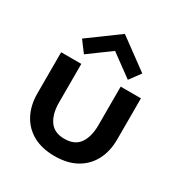

<svg xmlns="http://www.w3.org/2000/svg" viewBox="-152 -742 827 870"><g transform="rotate(30 261.5 -307.5)"><path d="M150 -209Q150 -149 174.8 -113.5Q199.5 -78 253 -78Q307 -78 331.5 -113.5Q356 -149 356 -209V-410.5H462V-195.5Q462 -133.5 437.5 -86.8Q413 -40 366.5 -14Q320 12 253 12Q186.5 12 140 -14Q93.5 -40 69 -86.8Q44.5 -133.5 44.5 -195.5V-410.5H150ZM368.5 -453.5 253 -538 138.5 -454 95.5 -511.5 253 -627 411 -511Z"/></g></svg>

Font: League Spartan Thin Medium
Style: Regular
Weight: 500
Version: Version 2.002